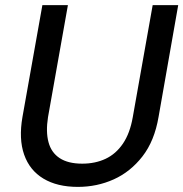

<svg xmlns="http://www.w3.org/2000/svg" viewBox="-20 -720 718 752"><path d="M285 12Q204 12 150 -20.5Q96 -53 74.5 -114.5Q53 -176 68 -262L146 -700H246L168 -261Q159 -204 170 -163Q181 -122 214 -100.5Q247 -79 302 -79Q353 -79 393.5 -98Q434 -117 461.5 -157.5Q489 -198 500 -261L578 -700H678L601 -262Q585 -168 538 -107.5Q491 -47 425.5 -17.5Q360 12 285 12Z"/></svg>

Font: DM Sans 16pt Medium
Style: Italic
Weight: 500
Italic angle: -10°
Version: Version 4.004;gftools[0.9.30]